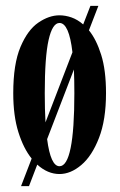

<svg xmlns="http://www.w3.org/2000/svg" viewBox="-20 -580 409 652"><path d="M51.5 52 87.5 -41.5Q60 -75.5 42.5 -131Q25 -186.5 25 -263.5Q25 -362.5 49.5 -420.5Q74 -478.5 110.2 -503.2Q146.5 -528 182 -528Q202 -528 222.8 -520.8Q243.5 -513.5 262.5 -497L287 -560H314L282 -477Q307 -446.5 323.5 -394.2Q340 -342 340 -263.5Q340 -173 316.2 -111.8Q292.5 -50.5 256.2 -19.8Q220 11 182 11Q142 11 106.5 -21L78.5 52ZM132 -263.5Q132 -208 134.5 -164.5L226 -402.5Q214.5 -502 182 -502Q158 -502 145 -444.2Q132 -386.5 132 -263.5ZM182 -15.5Q232.5 -15.5 232.5 -263.5Q232.5 -308 231 -344L140 -107.5Q152 -15.5 182 -15.5Z"/></svg>

Font: Imbue 50pt SemiBold
Style: Regular
Weight: 600
Designer: Tyler Finck
Foundry: Etcetera Type Company
Version: Version 1.102; ttfautohint (v1.8.3)